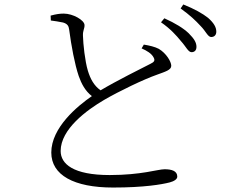

<svg xmlns="http://www.w3.org/2000/svg" viewBox="-20 -806 1040 861"><path d="M792 -621C814 -597 824 -572 839 -572C852 -572 861 -580 861 -596C861 -615 851 -632 826 -657C803 -679 766 -702 717 -724L702 -706C744 -677 771 -647 792 -621ZM880 -689C903 -666 912 -640 927 -640C940 -640 950 -648 950 -664C950 -684 939 -703 913 -726C889 -745 852 -766 802 -786L790 -768C833 -737 856 -715 880 -689ZM207 -736 208 -714C222 -712 246 -709 263 -705C283 -699 288 -689 290 -674C300 -599 315 -518 333 -465C345 -431 362 -398 392 -375C328 -331 210 -234 210 -122C210 -21 311 35 487 35C626 35 706 21 741 12C760 7 775 -2 775 -14C775 -40 749 -47 718 -47C688 -47 614 -21 472 -21C308 -21 252 -71 252 -129C252 -227 370 -313 447 -358C514 -397 624 -450 684 -471C722 -485 748 -492 748 -511C748 -529 726 -567 692 -587C675 -596 650 -602 625 -606L615 -589C638 -579 660 -566 669 -548C676 -535 672 -528 655 -520C614 -499 505 -445 431 -401C401 -422 385 -453 374 -489C361 -532 353 -608 352 -646C351 -670 360 -678 359 -694C358 -716 307 -745 266 -745C249 -745 233 -743 207 -736Z"/></svg>

Font: Noto Serif TC Light
Style: Regular
Weight: 300
Designer: Ryoko NISHIZUKA 西塚涼子 (kana & ideographs); Frank Grießhammer (Latin, Greek & Cyrillic); Wenlong ZHANG 张文龙 (bopomofo); San
Foundry: Adobe
Version: Version 2.001;hotconv 1.1.0;makeotfexe 2.6.0